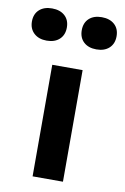

<svg xmlns="http://www.w3.org/2000/svg" viewBox="-127 -757 525 806"><g transform="rotate(10 135.5 -354.0)"><path d="M70.3 -475.6H199.7V0H70.3ZM-45.4 -640.1Q-45.4 -671.9 -25.4 -690.2Q-5.4 -708.5 28.8 -708.5Q63 -708.5 83.3 -690.2Q103.5 -671.9 103.5 -640.1Q103.5 -608.4 83.5 -589.8Q63.5 -571.3 29.3 -571.3Q-4.9 -571.3 -25.1 -590.1Q-45.4 -608.9 -45.4 -640.1ZM167 -640.1Q167 -671.9 186.8 -690.2Q206.5 -708.5 240.7 -708.5Q274.9 -708.5 295.2 -690.2Q315.4 -671.9 315.4 -640.1Q315.4 -608.4 295.4 -589.8Q275.4 -571.3 241.2 -571.3Q207 -571.3 187 -589.8Q167 -608.4 167 -640.1Z"/></g></svg>

Font: Selawik Semibold
Style: Regular
Weight: 600
Designer: Aaron Bell
Foundry: Microsoft Corporation
Version: Version 1.01